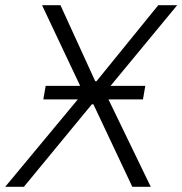

<svg xmlns="http://www.w3.org/2000/svg" viewBox="-49 -720 703 740"><path d="M118 -337H251L-29 0H43L305 -318H311L461 0H532L369 -337H502L511 -389H377L634 -700H561L323 -407H318L184 -700H113L260 -389H127Z"/></svg>

Font: Fixel Display Light
Style: Italic
Weight: 300
Italic angle: -10°
Designer: AlfaBravo + MacPaw
Foundry: Kyrylo Tkachov, Marchela Mozhyna, Serhii Makarenko, Maria Weinstein, Zakhar Kryvoshyya
Version: Version 1.210;Glyphs 3.2 (3217)